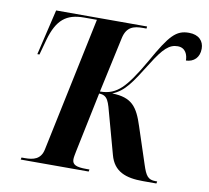

<svg xmlns="http://www.w3.org/2000/svg" viewBox="-79 -808 976 896"><g transform="rotate(10 408.5 -359.5)"><path d="M75 0H397L399 -10H384C337 -10 317 -18 317 -44C317 -54 320 -67 323 -83L382 -367C424 -366 429 -338 447 -271L495 -96C515 -20 573 0 654 0H718L720 -10H712C676 -10 665 -27 649 -76L592 -249C564 -336 536 -376 442 -378C499 -401 527 -445 589 -544C638 -623 666 -648 705 -648C743 -648 754 -615 754 -589C791 -590 817 -614 817 -656C817 -692 793 -719 746 -719C685 -719 656 -687 584 -559C540 -482 510 -441 485 -417C456 -390 427 -377 384 -377L441 -640C453 -696 488 -704 530 -704H547L548 -714H117L66 -498H76L96 -571C124 -670 168 -704 251 -704H312L178 -66C168 -18 133 -10 93 -10H77Z"/></g></svg>

Font: Noto Serif Display Condensed
Style: Bold Italic
Weight: 700
Width: 3
Italic angle: -12°
Designer: Monotype Design Team
Foundry: Monotype Imaging Inc.
Version: Version 2.009